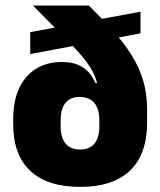

<svg xmlns="http://www.w3.org/2000/svg" viewBox="-20 -680 596 714"><path d="M278 15Q156 15 92.5 -44.8Q29 -104.5 29 -218.5V-235Q29 -338 78 -393.8Q127 -449.5 210 -449.5Q245.5 -449.5 270 -439Q294.5 -428.5 310.2 -410.8Q326 -393 335 -371H389.5L349.5 -232Q349.5 -253.5 344.8 -269.8Q340 -286 330.8 -297Q321.5 -308 307.8 -313.8Q294 -319.5 276 -319.5Q241.5 -319.5 223.5 -297.2Q205.5 -275 205.5 -232V-211.5Q205.5 -168 224 -146Q242.5 -124 277.5 -124Q313 -124 331.2 -146Q349.5 -168 349.5 -211.5Q349.5 -226.5 349.5 -248.2Q349.5 -270 349.5 -293Q348.5 -306 347 -319.5Q345.5 -333 344.5 -346Q342.5 -380.5 325.2 -412.8Q308 -445 277 -480.2Q246 -515.5 202 -559Q158 -602.5 102.5 -659.5H310Q362.5 -608 403 -562.5Q443.5 -517 471 -472.2Q498.5 -427.5 512.8 -379.2Q527 -331 527 -274V-223.5Q527 -107 463.8 -46Q400.5 15 278 15ZM502.5 -556 92.5 -479V-560.5L502.5 -636.5Z"/></svg>

Font: Anek Devanagari ExtraBold
Style: Regular
Weight: 800
Designer: Kailash Malviya (Devanagari) & Yesha Goshar (Latin)
Foundry: Ek Type
Version: Version 1.003